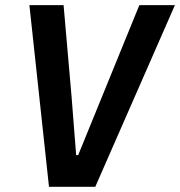

<svg xmlns="http://www.w3.org/2000/svg" viewBox="-20 -718 692 738"><path d="M346.2 0 652.3 -698.2H515.6L280.5 -121.8H272.7L255 -347.7L224.4 -698.2H93L168.3 0Z"/></svg>

Font: Margiela Mono Italic SmBold It
Style: Regular
Weight: 600
Designer: Mike Abbink, Paul van der Laan, Pieter van Rosmalen
Foundry: Bold Monday
Version: Version 2.003 2021